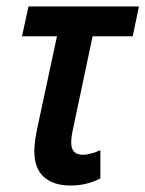

<svg xmlns="http://www.w3.org/2000/svg" viewBox="-20 -562 449 593"><path d="M197 11Q146 11 116 -15Q86 -41 86 -96Q86 -112 89 -132Q92 -152 97 -175L156 -450H48L68 -542H409L390 -450H266L206 -166Q203 -153 201.5 -142Q200 -131 200 -121Q200 -84 236 -84Q248 -84 262 -88Q276 -92 290 -98V-11Q249 11 197 11Z"/></svg>

Font: Noto Sans Condensed SemiBold
Style: Italic
Weight: 600
Width: 3
Italic angle: -12°
Designer: Monotype Design Team
Foundry: Monotype Imaging Inc.
Version: Version 2.013; ttfautohint (v1.8.4.7-5d5b)